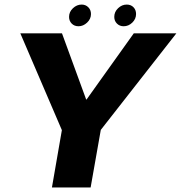

<svg xmlns="http://www.w3.org/2000/svg" viewBox="-20 -821 792 841"><path d="M207.5 0H377L421.5 -252L752.5 -675H566L359 -385H357.5L251.5 -675H69L251 -251ZM324 -706Q344.5 -706 361.5 -722Q378.5 -738 378.5 -759.5Q378.5 -777.5 366.8 -789.2Q355 -801 337.5 -801Q316.5 -801 299.5 -785Q282.5 -769 282.5 -747Q282.5 -729.5 294 -717.8Q305.5 -706 324 -706ZM521.5 -706Q543 -706 559.5 -722Q576 -738 576 -759.5Q576 -777.5 564.8 -789.2Q553.5 -801 535 -801Q514 -801 497.2 -785Q480.5 -769 480.5 -747Q480.5 -729.5 492.2 -717.8Q504 -706 521.5 -706Z"/></svg>

Font: Anybody Thin
Style: Bold Italic
Weight: 700
Italic angle: -10°
Version: Version 1.113;gftools[0.9.25]